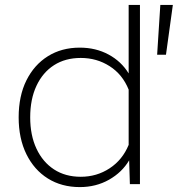

<svg xmlns="http://www.w3.org/2000/svg" viewBox="-20 -750 724 782"><path d="M305 -556Q370 -556 422 -528Q474 -500 504 -451V-730H550V0H509L506 -97Q477 -48 424 -18Q371 12 305 12Q231 12 175 -23Q119 -58 87.5 -122Q56 -186 56 -272Q56 -359 87.5 -422.5Q119 -486 175 -521Q231 -556 305 -556ZM309 -30Q374 -30 426.5 -64.5Q479 -99 504 -160V-385Q479 -447 426.5 -480.5Q374 -514 309 -514Q246 -514 200 -484.5Q154 -455 128.5 -400.5Q103 -346 103 -272Q103 -199 128.5 -144.5Q154 -90 200 -60Q246 -30 309 -30ZM620 -527 633 -730H684L656 -527Z"/></svg>

Font: Azeret Mono Thin
Style: Regular
Weight: 100
Designer: Martin Vácha
Foundry: Displaay
Version: Version 1.002